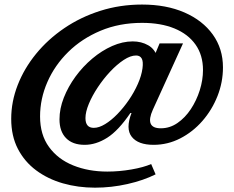

<svg xmlns="http://www.w3.org/2000/svg" viewBox="-20 -664 1054 865"><path d="M408 181.5Q331.5 181.5 263.5 162Q195.5 142.5 143 103.5Q90.5 64.5 60.5 6.5Q30.5 -51.5 30.5 -128.5Q30.5 -206 59.8 -281Q89 -356 142.5 -421.5Q196 -487 269.5 -537Q343 -587 431.8 -615.2Q520.5 -643.5 620 -643.5Q729 -643.5 811 -607.8Q893 -572 938.8 -508.2Q984.5 -444.5 984.5 -360.5Q984.5 -293.5 959.8 -231Q935 -168.5 891.8 -119Q848.5 -69.5 792 -40.5Q735.5 -11.5 672 -11.5Q602 -11.5 573.5 -47.8Q545 -84 572.5 -155H567.5Q513.5 -75.5 463 -43.5Q412.5 -11.5 361.5 -11.5Q307 -11.5 277.5 -41.8Q248 -72 248 -126.5Q248 -174.5 267.5 -224Q287 -273.5 320.2 -319Q353.5 -364.5 396 -400.2Q438.5 -436 485.5 -456.8Q532.5 -477.5 578 -477.5Q617 -477.5 647.8 -460Q678.5 -442.5 689 -405.5L673 -406.5L699 -468.5H804.5L668.5 -169.5Q650 -128.5 658.8 -107.2Q667.5 -86 704.5 -86Q745 -86 779.5 -109.8Q814 -133.5 839.8 -172.5Q865.5 -211.5 880 -257.5Q894.5 -303.5 894.5 -348.5Q894.5 -415.5 861 -463Q827.5 -510.5 766 -535.8Q704.5 -561 620 -561Q517.5 -561 433 -525.5Q348.5 -490 287.5 -430Q226.5 -370 193.5 -294.5Q160.5 -219 160.5 -139.5Q160.5 -57 200.8 -1.8Q241 53.5 309.8 81.2Q378.5 109 463.5 109Q517 109 572 99.5Q627 90 661 75L681 121.5Q626 149 554 165.2Q482 181.5 408 181.5ZM402.5 -88Q426 -88 453.5 -104.8Q481 -121.5 508.8 -150Q536.5 -178.5 560.5 -213.5Q584.5 -248.5 601 -285.8Q617.5 -323 622 -356.5Q626 -387.5 618.2 -400.8Q610.5 -414 593 -414Q568 -414 537.5 -394Q507 -374 476.5 -341.5Q446 -309 420.8 -271Q395.5 -233 380.2 -196.2Q365 -159.5 365 -132Q365 -88 402.5 -88Z"/></svg>

Font: Libre Caslon Text
Style: Italic
Weight: 400
Italic angle: -22.583°
Designer: Pablo Impallari, Rodrigo Fuenzalida, Katja Schimmel
Foundry: Pablo Impallari, Rodrigo Fuenzalida
Version: Version 2.000